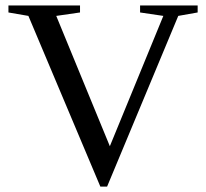

<svg xmlns="http://www.w3.org/2000/svg" viewBox="-20 -675 762 710"><path d="M710.9 -654.8V-628.9L639.2 -616.2L376 15.1H351.1L85 -616.2L11.2 -628.9V-654.8H275.9V-628.9L188 -616.2L386.2 -134.3L584 -616.2L498 -628.9V-654.8Z"/></svg>

Font: Liberation Serif
Style: Regular
Weight: 400
Designer: Steve Matteson
Foundry: Ascender Corporation
Version: Version 2.1.5